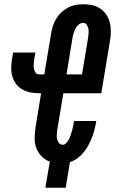

<svg xmlns="http://www.w3.org/2000/svg" viewBox="-20 -763 543 906"><path d="M194 123 215 0Q192 -9 175.5 -26Q159 -43 151 -65.5Q143 -88 143.5 -113Q144 -138 148 -164L174 -323H164Q143 -323 123 -327Q103 -331 86 -340.5Q69 -350 57 -365.5Q45 -381 39 -400Q33 -419 33 -439.5Q33 -460 36 -481L42 -515H147L141 -481Q140 -471 139 -460Q138 -449 140 -439Q142 -429 147.5 -420.5Q153 -412 164 -412H189L221 -604Q224 -622 229.5 -640Q235 -658 245 -674.5Q255 -691 269.5 -704.5Q284 -718 301 -727Q318 -736 336.5 -739.5Q355 -743 373 -743Q395 -743 415.5 -738.5Q436 -734 453 -722.5Q470 -711 481.5 -694Q493 -677 498 -657Q503 -637 503 -615Q503 -593 499 -571L458 -323H279L250 -149Q249 -138 248 -127.5Q247 -117 249.5 -106.5Q252 -96 258.5 -88Q265 -80 276 -80Q286 -80 293.5 -89Q301 -98 306 -107.5Q311 -117 314 -127Q317 -137 320 -147Q323 -157 325 -167Q327 -177 329 -187V-192H434L433 -183Q428 -155 419 -128Q410 -101 396 -75.5Q382 -50 360 -28.5Q338 -7 310 2L290 123ZM294 -412H367L396 -586Q397 -596 398 -607Q399 -618 397 -628Q395 -638 389 -646.5Q383 -655 373 -655Q362 -655 352.5 -648Q343 -641 337.5 -631Q332 -621 328.5 -610.5Q325 -600 323 -590Z"/></svg>

Font: Iosevka Term Curly XBd Obl
Style: Regular
Weight: 800
Italic angle: -9°
Designer: Belleve Invis
Foundry: Belleve Invis
Version: Version 32.3.0